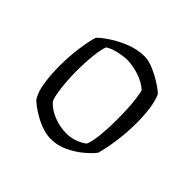

<svg xmlns="http://www.w3.org/2000/svg" viewBox="-142 -711 861 861"><g transform="rotate(45 289.0 -280.0)"><path d="M282 0Q255 0 227 -9.5Q199 -19 174.5 -33Q150 -47 133 -60Q116 -73 110 -80Q91 -110 84 -158.5Q77 -207 77 -258Q77 -321 85 -377.5Q93 -434 103 -464Q119 -481 153 -503.5Q187 -526 230 -543Q273 -560 318 -560Q343 -560 375.5 -546Q408 -532 437 -513.5Q466 -495 479 -481Q492 -452 497.5 -410Q503 -368 503 -324Q503 -263 494.5 -203.5Q486 -144 475 -107Q461 -88 431 -62.5Q401 -37 362 -18.5Q323 0 282 0ZM314 -67Q340 -67 365.5 -76Q391 -85 410 -100Q421 -125 425.5 -172Q430 -219 430 -266Q430 -301 428.5 -336.5Q427 -372 423 -400.5Q419 -429 415 -443Q386 -469 346 -481.5Q306 -494 271 -494Q244 -493 213.5 -485.5Q183 -478 166 -466Q157 -444 152 -396.5Q147 -349 147 -297Q147 -261 150 -225.5Q153 -190 158 -162.5Q163 -135 170 -124Q195 -97 234 -82Q273 -67 314 -67Z"/></g></svg>

Font: Texturina ExtraLight
Style: Regular
Weight: 200
Designer: Guillermo Torres Carreño
Foundry: Omnibus-Type
Version: Version 1.002; ttfautohint (v1.8.3)